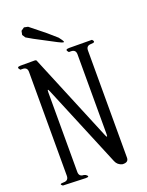

<svg xmlns="http://www.w3.org/2000/svg" viewBox="-169 -1035 839 1094"><g transform="rotate(-20 250.0 -488.0)"><path d="M18.6 -29.3Q-3.9 -44.9 29.3 -44.9Q58.6 -44.9 58.6 -74.2V-704.1Q58.6 -732.4 29.3 -732.4H16.6Q-3.9 -753.9 25.4 -753.9H111.3Q122.1 -753.9 124 -743.2L341.8 -217.8Q352.5 -191.4 352.5 -220.7V-703.1Q352.5 -732.4 323.2 -732.4H310.5Q290 -753.9 319.3 -753.9L458 -752.9Q478.5 -732.4 445.3 -732.4Q416 -732.4 416 -704.1V-53.7Q416 -24.4 378.9 -27.3Q350.6 -34.2 339.8 -60.5L132.8 -558.6Q122.1 -585 122.1 -555.7V-74.2Q122.1 -44.9 151.4 -44.9L162.1 -41Q184.6 -24.4 156.2 -24.4ZM98.6 -938.5 118.2 -952.1 141.6 -947.3 230.5 -876 284.2 -829.1 297.9 -810.5Q314.5 -787.1 288.1 -798.8L269.5 -807.6L145.5 -873L106.4 -895.5L93.8 -915Z"/></g></svg>

Font: B2 Hana
Style: Regular
Weight: 500
Version: 2020-08-05; (max)